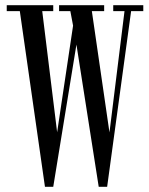

<svg xmlns="http://www.w3.org/2000/svg" viewBox="-20 -720 574 741"><path d="M153.5 1 56.5 -677H6V-700H185.5V-677H143L200.5 -209.5L262 -621L251.5 -677H208V-700H382V-677H334.5L402.5 -209L460.5 -677H417V-700H533V-677H486L393.5 1H361L275 -548L185.5 1Z"/></svg>

Font: Imbue 50pt
Style: Regular
Weight: 400
Designer: Tyler Finck
Foundry: Etcetera Type Company
Version: Version 1.102; ttfautohint (v1.8.3)